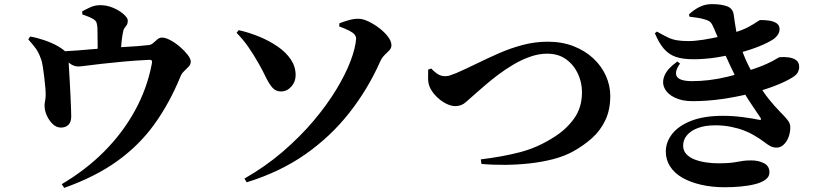

<svg xmlns="http://www.w3.org/2000/svg" viewBox="-20 -838 4040 930"><path d="M279 54Q396 -15 485 -104.5Q574 -194 633 -301Q692 -408 715 -527Q718 -540 715 -544.5Q712 -549 700 -548Q634 -545 576.5 -539.5Q519 -534 473.5 -529Q428 -524 399 -520Q370 -516 359 -516Q338 -516 320 -529.5Q302 -543 266 -571L267 -588Q309 -590 353 -593.5Q397 -597 437 -600.5Q477 -604 506 -605Q539 -608 575.5 -610Q612 -612 645.5 -614.5Q679 -617 703 -620Q714 -622 723.5 -631Q733 -640 743 -648Q753 -656 765 -656Q782 -656 806 -643Q830 -630 852 -611Q874 -592 889 -572.5Q904 -553 904 -540Q904 -526 893.5 -515Q883 -504 871 -492.5Q859 -481 854 -467Q801 -338 728 -236.5Q655 -135 549 -58.5Q443 18 291 72ZM275 -220Q253 -220 235 -237.5Q217 -255 206.5 -279Q196 -303 196 -324Q195 -332 197.5 -344Q200 -356 201 -371Q202 -385 200 -409.5Q198 -434 194.5 -463Q191 -492 187 -517.5Q183 -543 177 -556Q167 -585 152 -605Q137 -625 117 -647L126 -661Q157 -656 194 -643.5Q231 -631 259 -615Q290 -597 300 -584.5Q310 -572 312 -544Q313 -530 314.5 -502Q316 -474 318 -440.5Q320 -407 321.5 -373.5Q323 -340 324 -313.5Q325 -287 325 -274Q325 -247 311.5 -233.5Q298 -220 275 -220ZM453 -559Q453 -565 453 -581Q453 -597 453 -618Q453 -639 452.5 -661Q452 -683 452 -700Q451 -717 448 -727Q445 -737 433 -745Q421 -752 407.5 -757.5Q394 -763 379 -768L378 -783Q396 -793 418 -803Q440 -813 466 -813Q498 -813 528.5 -800Q559 -787 579 -769Q599 -751 599 -739Q599 -725 594 -717Q589 -709 583 -701.5Q577 -694 575 -678Q572 -663 569.5 -641.5Q567 -620 565.5 -598.5Q564 -577 564 -562Z M1164 27Q1267 -32 1350.5 -104Q1434 -176 1499 -253Q1564 -330 1609 -404.5Q1654 -479 1678 -542.5Q1702 -606 1705 -651Q1705 -661 1697.5 -670.5Q1690 -680 1671.5 -689.5Q1653 -699 1623 -710L1624 -725Q1643 -733 1670 -740.5Q1697 -748 1717 -747Q1738 -747 1765 -734Q1792 -721 1817.5 -701.5Q1843 -682 1859.5 -660Q1876 -638 1876 -619Q1876 -605 1866 -594.5Q1856 -584 1843 -571.5Q1830 -559 1821 -539Q1762 -406 1672 -291.5Q1582 -177 1459.5 -91Q1337 -5 1175 45ZM1341 -395Q1315 -395 1298.5 -414.5Q1282 -434 1267 -465.5Q1252 -497 1232 -532Q1207 -576 1182.5 -611Q1158 -646 1126 -679L1136 -692Q1189 -680 1238 -659.5Q1287 -639 1326.5 -611.5Q1366 -584 1389 -549.5Q1412 -515 1412 -474Q1412 -442 1391 -418.5Q1370 -395 1341 -395Z M2309 -66Q2415 -79 2499.5 -101Q2584 -123 2662 -173Q2722 -210 2760.5 -263.5Q2799 -317 2799 -391Q2799 -438 2779.5 -480.5Q2760 -523 2722.5 -550.5Q2685 -578 2630 -578Q2590 -578 2548.5 -563.5Q2507 -549 2468 -526Q2429 -503 2395 -477.5Q2361 -452 2335 -429.5Q2309 -407 2294 -394Q2257 -362 2236 -343Q2215 -324 2185 -324Q2163 -324 2137 -338Q2111 -352 2090 -374.5Q2069 -397 2060 -420Q2053 -440 2053.5 -461.5Q2054 -483 2054 -501L2069 -506Q2078 -495 2096 -482Q2114 -469 2135 -469Q2141 -469 2148.5 -470Q2156 -471 2166 -475Q2176 -479 2190 -484Q2236 -504 2288 -529.5Q2340 -555 2395.5 -579.5Q2451 -604 2511 -620Q2571 -636 2633 -636Q2702 -636 2757.5 -614.5Q2813 -593 2853 -556Q2893 -519 2914.5 -471.5Q2936 -424 2936 -373Q2936 -306 2912 -255.5Q2888 -205 2847 -168.5Q2806 -132 2755 -104Q2713 -81 2659 -67Q2605 -53 2545.5 -46.5Q2486 -40 2426.5 -39.5Q2367 -39 2312 -44Z M3490 69Q3429 69 3376.5 57Q3324 45 3285.5 23Q3247 1 3226 -31.5Q3205 -64 3205 -104Q3205 -150 3236 -189.5Q3267 -229 3328.5 -253Q3390 -277 3482 -277Q3531 -277 3579.5 -270.5Q3628 -264 3655 -258Q3664 -256 3665.5 -258.5Q3667 -261 3664 -267Q3648 -292 3619 -334Q3590 -376 3558 -437Q3539 -473 3517 -520Q3495 -567 3474.5 -614.5Q3454 -662 3439 -699Q3430 -721 3421.5 -730Q3413 -739 3390 -745Q3377 -749 3358 -752Q3339 -755 3320 -757L3317 -768Q3340 -790 3367.5 -804Q3395 -818 3428 -818Q3474 -818 3502 -807.5Q3530 -797 3534 -766Q3536 -753 3539 -731Q3542 -709 3546.5 -685.5Q3551 -662 3557 -644Q3570 -604 3581.5 -574.5Q3593 -545 3607 -517.5Q3621 -490 3640 -455Q3674 -395 3704 -358Q3734 -321 3757.5 -297.5Q3781 -274 3794.5 -257Q3808 -240 3808 -222Q3808 -195 3799 -172.5Q3790 -150 3775 -136.5Q3760 -123 3742 -123Q3725 -123 3711 -130.5Q3697 -138 3679 -152Q3661 -166 3630 -184Q3612 -195 3583.5 -206Q3555 -217 3519.5 -224Q3484 -231 3445 -231Q3395 -231 3360.5 -218Q3326 -205 3307.5 -183Q3289 -161 3289 -133Q3289 -108 3304.5 -91.5Q3320 -75 3344.5 -65.5Q3369 -56 3399 -51.5Q3429 -47 3458 -47Q3494 -47 3515 -49Q3536 -51 3551 -54Q3566 -57 3581 -59Q3596 -61 3620 -61Q3654 -61 3680.5 -47.5Q3707 -34 3707 -3Q3707 18 3688 32Q3669 46 3637.5 54Q3606 62 3567.5 65.5Q3529 69 3490 69ZM3334 -348Q3283 -348 3247.5 -365.5Q3212 -383 3198.5 -411.5Q3185 -440 3199.5 -473.5Q3214 -507 3261 -540L3274 -530Q3245 -490 3258.5 -467.5Q3272 -445 3333 -445Q3372 -445 3414.5 -450Q3457 -455 3505 -466.5Q3553 -478 3604 -495Q3662 -514 3693.5 -528.5Q3725 -543 3739 -552Q3753 -561 3757 -561Q3778 -563 3800 -560Q3822 -557 3836.5 -546.5Q3851 -536 3851 -513Q3851 -501 3845 -488.5Q3839 -476 3820 -464Q3785 -442 3731.5 -421.5Q3678 -401 3612 -384.5Q3546 -368 3475 -358Q3404 -348 3334 -348ZM3339 -551Q3287 -551 3253.5 -562.5Q3220 -574 3196 -601.5Q3172 -629 3152 -677L3162 -685Q3192 -668 3213.5 -657.5Q3235 -647 3258.5 -643Q3282 -639 3315 -639Q3345 -639 3386.5 -645.5Q3428 -652 3469 -661.5Q3510 -671 3539 -681Q3581 -694 3606.5 -708Q3632 -722 3645.5 -731.5Q3659 -741 3664 -741Q3686 -741 3706.5 -738Q3727 -735 3741.5 -725.5Q3756 -716 3756 -696Q3756 -684 3749 -672Q3742 -660 3726 -648Q3702 -632 3659.5 -614.5Q3617 -597 3563.5 -583Q3510 -569 3452 -560Q3394 -551 3339 -551Z"/></svg>

Font: Noto Serif JP ExtraLight ExtraBold
Style: Regular
Weight: 800
Version: Version 2.003-H1;hotconv 1.1.1;makeotfexe 2.6.0